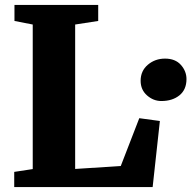

<svg xmlns="http://www.w3.org/2000/svg" viewBox="-20 -763 786 783"><path d="M38 0V-62L113.5 -73.5V-663L39 -677.5V-743H380.5V-677.5L286.5 -663V-74L472.5 -86L548 -281L632 -269.5L602.5 0ZM638 -351Q605.5 -351 579.5 -374Q553.5 -397 553.5 -433.5Q553.5 -474 583 -499Q612.5 -524 653 -524Q695 -524 717.8 -498.2Q740.5 -472.5 740.5 -440.5Q740.5 -397.5 711.8 -374.2Q683 -351 638 -351Z"/></svg>

Font: Merriweather 28pt Black
Style: Regular
Weight: 900
Version: Version 2.100